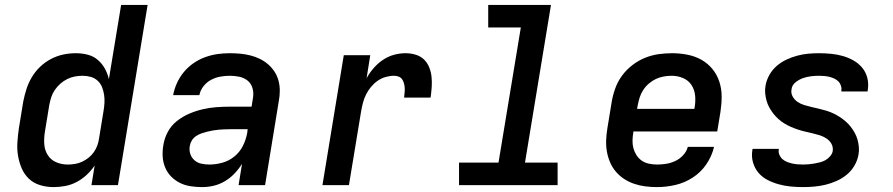

<svg xmlns="http://www.w3.org/2000/svg" viewBox="-20 -755 3640 783"><path d="M198 8Q170 8 143.5 0Q117 -8 98 -26Q79 -44 68.5 -68.5Q58 -93 53.5 -120Q49 -147 51 -175.5Q53 -204 57 -232L75 -342Q80 -367 88 -392Q96 -417 110 -440.5Q124 -464 144 -483Q164 -502 188 -514.5Q212 -527 237.5 -532.5Q263 -538 289 -538Q314 -538 337.5 -532Q361 -526 378.5 -511Q396 -496 407.5 -475.5Q419 -455 424 -432L474 -735H582L461 0H353L366 -80Q352 -59 333 -41.5Q314 -24 292 -12.5Q270 -1 246 3.5Q222 8 198 8ZM256 -84Q271 -84 286 -86.5Q301 -89 315 -95.5Q329 -102 341.5 -112Q354 -122 363 -135Q372 -148 377 -162Q382 -176 384 -191L402 -301Q405 -318 406 -335Q407 -352 404.5 -368.5Q402 -385 396 -400Q390 -415 378 -426Q366 -437 350 -441.5Q334 -446 317 -446Q301 -446 285 -443Q269 -440 254 -432.5Q239 -425 226 -413.5Q213 -402 203.5 -388Q194 -374 189 -358.5Q184 -343 181 -327L163 -217Q159 -192 160.5 -167.5Q162 -143 174.5 -123Q187 -103 209 -93.5Q231 -84 256 -84Z M804 8Q781 8 757.5 4.5Q734 1 714 -9Q694 -19 678.5 -34.5Q663 -50 654 -71Q645 -92 643.5 -115.5Q642 -139 646 -162Q650 -190 664 -216.5Q678 -243 701.5 -261.5Q725 -280 752 -291.5Q779 -303 807 -309.5Q835 -316 863 -318Q891 -320 918 -320H1006L1012 -358Q1015 -377 1009.5 -396Q1004 -415 989.5 -426.5Q975 -438 956 -442Q937 -446 917 -446Q898 -446 878.5 -442.5Q859 -439 841 -429.5Q823 -420 810 -403.5Q797 -387 793 -367H686Q691 -393 702 -417Q713 -441 730 -461.5Q747 -482 769.5 -497.5Q792 -513 817 -522Q842 -531 867 -534.5Q892 -538 917 -538Q939 -538 960 -536Q981 -534 1001 -529Q1021 -524 1039.5 -515Q1058 -506 1073 -493Q1088 -480 1099 -463.5Q1110 -447 1115.5 -427Q1121 -407 1121 -385.5Q1121 -364 1117 -343L1061 0H953L967 -87Q954 -66 936.5 -47.5Q919 -29 897 -16Q875 -3 851.5 2.5Q828 8 804 8Q804 8 804 8Q804 8 804 8ZM834 -84Q860 -84 887 -91.5Q914 -99 936 -117Q958 -135 970.5 -160Q983 -185 988 -212L990 -228H918Q907 -228 895 -227.5Q883 -227 871.5 -226Q860 -225 848.5 -223Q837 -221 825 -218Q813 -215 801.5 -211Q790 -207 779.5 -200Q769 -193 762.5 -182.5Q756 -172 754 -160Q751 -143 756 -127.5Q761 -112 773 -101.5Q785 -91 801 -87.5Q817 -84 834 -84Z M1295 0 1382 -530H1490L1475 -436Q1487 -458 1504 -477.5Q1521 -497 1542 -511Q1563 -525 1586.5 -531.5Q1610 -538 1634 -538Q1655 -538 1675 -532Q1695 -526 1709 -512.5Q1723 -499 1730.5 -480Q1738 -461 1740 -441Q1742 -421 1740.5 -399.5Q1739 -378 1736 -357H1628Q1629 -367 1630 -377Q1631 -387 1630.5 -396.5Q1630 -406 1627.5 -415Q1625 -424 1620 -431.5Q1615 -439 1606 -442.5Q1597 -446 1587 -446Q1570 -446 1552.5 -441Q1535 -436 1520 -425.5Q1505 -415 1493 -400.5Q1481 -386 1473 -370Q1465 -354 1460.5 -337Q1456 -320 1453 -303L1403 0Z M1852 0V-92H2013L2104 -643H1971V-735H2227L2121 -92H2254V0Z M2660 8Q2635 8 2611.5 5Q2588 2 2566 -5.5Q2544 -13 2525 -25.5Q2506 -38 2491.5 -55Q2477 -72 2468 -93Q2459 -114 2455 -137Q2451 -160 2452 -184Q2453 -208 2457 -232L2475 -342Q2480 -370 2490 -397Q2500 -424 2517.5 -447.5Q2535 -471 2559 -489.5Q2583 -508 2610 -519Q2637 -530 2665 -534Q2693 -538 2721 -538Q2752 -538 2783 -532Q2814 -526 2840 -511.5Q2866 -497 2885 -474Q2904 -451 2913.5 -422Q2923 -393 2923 -361.5Q2923 -330 2918 -298L2905 -219H2563V-217Q2560 -200 2559.5 -183Q2559 -166 2563 -151Q2567 -136 2575.5 -122.5Q2584 -109 2597 -100Q2610 -91 2626.5 -87.5Q2643 -84 2660 -84Q2678 -84 2697 -87Q2716 -90 2734 -98.5Q2752 -107 2766 -122Q2780 -137 2785 -156H2892Q2883 -118 2860.5 -85Q2838 -52 2804.5 -30.5Q2771 -9 2733.5 -0.5Q2696 8 2660 8ZM2578 -311H2812V-313Q2817 -338 2815 -363Q2813 -388 2800.5 -407.5Q2788 -427 2766 -436.5Q2744 -446 2719 -446Q2703 -446 2686.5 -443Q2670 -440 2655 -433Q2640 -426 2626.5 -414.5Q2613 -403 2603.5 -388.5Q2594 -374 2589 -358.5Q2584 -343 2581 -327Z M3255 8Q3229 8 3204 5.5Q3179 3 3155.5 -3.5Q3132 -10 3110.5 -21Q3089 -32 3073.5 -50Q3058 -68 3051 -92Q3044 -116 3048 -141Q3048 -143 3048.5 -144.5Q3049 -146 3049 -148H3156Q3156 -148 3156 -147Q3156 -146 3156 -145Q3154 -134 3158.5 -123.5Q3163 -113 3171 -106Q3179 -99 3189 -95Q3199 -91 3209.5 -88.5Q3220 -86 3231.5 -85Q3243 -84 3255 -84Q3266 -84 3277.5 -85Q3289 -86 3300.5 -88Q3312 -90 3324 -93Q3336 -96 3346.5 -102Q3357 -108 3365.5 -118Q3374 -128 3376 -139Q3378 -156 3370.5 -169Q3363 -182 3350 -190.5Q3337 -199 3322.5 -203.5Q3308 -208 3293 -211.5Q3278 -215 3263 -218.5Q3248 -222 3233 -227Q3218 -232 3204.5 -238Q3191 -244 3178 -252Q3165 -260 3154 -270Q3143 -280 3134 -291.5Q3125 -303 3117.5 -316.5Q3110 -330 3106 -344.5Q3102 -359 3100.5 -374.5Q3099 -390 3102 -406Q3106 -429 3118 -450Q3130 -471 3148 -486.5Q3166 -502 3187.5 -512Q3209 -522 3231.5 -528Q3254 -534 3276 -536Q3298 -538 3320 -538Q3345 -538 3370 -535.5Q3395 -533 3417.5 -526.5Q3440 -520 3460.5 -508.5Q3481 -497 3496 -479Q3511 -461 3517 -437.5Q3523 -414 3519 -389Q3519 -387 3518.5 -385.5Q3518 -384 3518 -382H3411Q3411 -382 3411 -383Q3411 -384 3411 -385Q3413 -395 3409.5 -405.5Q3406 -416 3399 -423Q3392 -430 3382.5 -434.5Q3373 -439 3363 -441.5Q3353 -444 3342 -445Q3331 -446 3320 -446Q3304 -446 3287.5 -444Q3271 -442 3255 -436.5Q3239 -431 3224.5 -419.5Q3210 -408 3208 -391Q3205 -375 3212.5 -361.5Q3220 -348 3232.5 -339.5Q3245 -331 3260 -326.5Q3275 -322 3290 -318.5Q3305 -315 3320 -311.5Q3335 -308 3350 -303.5Q3365 -299 3378.5 -292.5Q3392 -286 3404.5 -278Q3417 -270 3428.5 -260Q3440 -250 3449 -238.5Q3458 -227 3465.5 -213.5Q3473 -200 3477 -186Q3481 -172 3482.5 -156Q3484 -140 3481 -124Q3477 -101 3464.5 -79.5Q3452 -58 3433 -42.5Q3414 -27 3391.5 -17Q3369 -7 3346 -1.5Q3323 4 3300 6Q3277 8 3255 8Z"/></svg>

Font: Iosevka Curly SmBdExObl
Style: Regular
Weight: 600
Width: 7
Italic angle: -9°
Monospace: yes
Designer: Belleve Invis
Foundry: Belleve Invis
Version: Version 11.1.0; ttfautohint (v1.8.3)